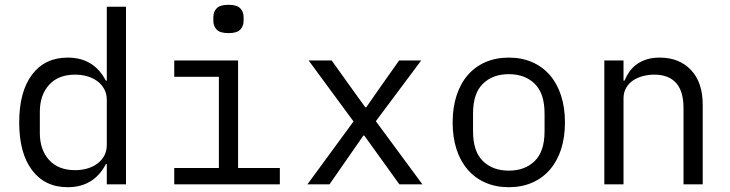

<svg xmlns="http://www.w3.org/2000/svg" viewBox="-20 -768 3040 800"><path d="M425 -84H421Q371 12 262 12Q167 12 113.5 -59Q60 -130 60 -258Q60 -386 113.5 -457Q167 -528 262 -528Q371 -528 421 -432H425V-740H505V0H425ZM425 -165V-351Q425 -377 414.5 -396.5Q404 -416 386 -429.5Q368 -443 344 -450Q320 -457 293 -457Q223 -457 184.5 -414.5Q146 -372 146 -302V-214Q146 -144 184.5 -101.5Q223 -59 293 -59Q320 -59 344 -66Q368 -73 386 -86.5Q404 -100 414.5 -119.5Q425 -139 425 -165Z M869 -681V-697Q869 -719 883 -733.5Q897 -748 932 -748Q967 -748 981 -733.5Q995 -719 995 -697V-681Q995 -659 981 -644.5Q967 -630 932 -630Q897 -630 883 -644.5Q869 -659 869 -681ZM706 -68H892V-448H706V-516H972V-68H1146V0H706Z M1261 0 1453 -262 1266 -516H1362L1440 -407L1502 -321H1506L1566 -407L1643 -516H1735L1546 -263L1740 0H1644L1498 -203H1494L1353 0Z M1866 -258Q1866 -319 1882 -369Q1898 -419 1928.5 -454.5Q1959 -490 2002.5 -509Q2046 -528 2100 -528Q2154 -528 2197.5 -509Q2241 -490 2271.5 -454.5Q2302 -419 2318 -369Q2334 -319 2334 -258Q2334 -196 2318 -146.5Q2302 -97 2271.5 -61.5Q2241 -26 2197.5 -7Q2154 12 2100 12Q2046 12 2002.5 -7Q1959 -26 1928.5 -61.5Q1898 -97 1882 -146.5Q1866 -196 1866 -258ZM2249 -221V-295Q2249 -379 2208 -419Q2167 -459 2100 -459Q2033 -459 1992 -419Q1951 -379 1951 -295V-221Q1951 -137 1992 -97Q2033 -57 2100 -57Q2167 -57 2208 -97Q2249 -137 2249 -221Z M2498 0V-516H2578V-432H2582Q2590 -451 2602 -468.5Q2614 -486 2631.5 -499Q2649 -512 2673 -520Q2697 -528 2729 -528Q2810 -528 2859 -476.5Q2908 -425 2908 -331V0H2828V-317Q2828 -388 2797 -422.5Q2766 -457 2706 -457Q2682 -457 2659 -451Q2636 -445 2618 -433Q2600 -421 2589 -402Q2578 -383 2578 -358V0Z"/></svg>

Font: IBM Plaex Mono
Style: Regular
Weight: 400
Designer: Mike Abbink, Paul van der Laan, Pieter van Rosmalen
Foundry: Bold Monday
Version: Version 2.003